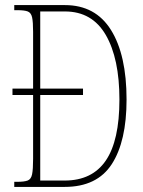

<svg xmlns="http://www.w3.org/2000/svg" viewBox="-20 -734 562 754"><path d="M36 0V-20H48Q75 -20 88.5 -25Q102 -30 106 -49.5Q110 -69 110 -110V-361H29V-386H110V-609Q110 -648 106 -666Q102 -684 89 -689Q76 -694 49 -694H36V-714H235Q355 -714 416 -616Q477 -518 477 -343Q477 -179 419 -89.5Q361 0 234 0ZM234 -25Q342 -25 395.5 -103.5Q449 -182 449 -343Q449 -504 395.5 -596.5Q342 -689 235 -689H138V-386H306V-361H138V-25Z"/></svg>

Font: Noto Serif Khmer ExtraCondensed Thin
Style: Regular
Weight: 100
Width: 2
Designer: Danh Hong and the Monotype Design Team
Foundry: Monotype Imaging Inc.
Version: Version 2.004; ttfautohint (v1.8.4.7-5d5b)